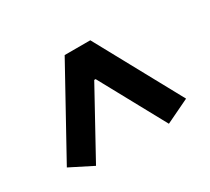

<svg xmlns="http://www.w3.org/2000/svg" viewBox="-91 -848 782 714"><g transform="rotate(-30 300.0 -490.5)"><path d="M454 -283 301 -563H295L141 -283L44 -332L246 -698H356L556 -332Z"/></g></svg>

Font: IBM Plex Arabic SemiBold
Style: Regular
Weight: 600
Designer: Mike Abbink, Paul van der Laan, Pieter van Rosmalen, Wael Morcos, Khajak Apelian
Foundry: Bold Monday
Version: Version 1.0